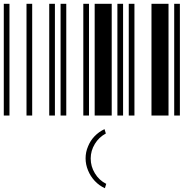

<svg xmlns="http://www.w3.org/2000/svg" viewBox="-20 -610 1000 1014"><path d="M0 0V-590H30V0ZM120 0V-590H150V0ZM240 0V-590H270V0ZM300 0V-590H330V0ZM420 0V-590H450V0ZM480 0V-590H570V0ZM600 0V-590H630V0ZM660 0V-590H690V0ZM780 0V-590H870V0ZM900 0V-590H930V0ZM534 384Q503 370 480 345Q457 320 445 290Q432 259 432 226Q432 193 445 163Q457 133 479 110Q502 86 532 72L539 95Q502 115 481 150Q459 186 459 227Q459 269 481 305Q503 342 541 361Z"/></svg>

Font: Libre Barcode 39 Extended Text
Style: Regular
Weight: 400
Version: Version 1.005; ttfautohint (v1.8.3)